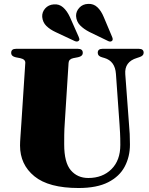

<svg xmlns="http://www.w3.org/2000/svg" viewBox="-20 -951 766 987"><path d="M594.5 -311 576 -571Q571.5 -637 516.5 -653L504.5 -656.5Q482.5 -662.5 482.5 -679.5Q482.5 -700 506 -700H694.5Q718.5 -700 718.5 -679.5Q718.5 -664 696 -657L684 -653Q619 -633.5 624 -569.5L643 -314.5Q645.5 -288 646.8 -262Q648 -236 648 -208Q648 -145.5 621.2 -94.8Q594.5 -44 536.2 -14.2Q478 15.5 384 15.5Q230.5 15.5 156.8 -44.8Q83 -105 83 -203Q83 -219.5 85.2 -249.8Q87.5 -280 90 -320.5L110 -627Q111.5 -646 84 -652L61 -656.5Q37.5 -661.5 37.5 -679.5Q37.5 -700 62 -700H381Q405.5 -700 405.5 -679.5Q405.5 -662 382 -657L356.5 -652Q333.5 -647 332.5 -627.5L313 -320.5Q310.5 -286 310.2 -257Q310 -228 310 -208.5Q310 -115.5 344 -75.8Q378 -36 434 -36Q507 -36 552.8 -81.2Q598.5 -126.5 598.5 -206Q598.5 -243 597.2 -266.5Q596 -290 594.5 -311ZM513.5 -863 556.5 -761Q562.5 -747 556 -741Q547.5 -733.5 534 -741L439 -787Q410 -802 391.5 -821Q373 -840 371 -868.5Q370.5 -892.5 387.8 -911.2Q405 -930 433 -931Q460.5 -932.5 480.2 -914.2Q500 -896 513.5 -863ZM339.5 -863 384.5 -761.5Q387 -756 388 -750.8Q389 -745.5 385 -741.5Q377 -734 363 -740.5L267 -785.5Q237.5 -799 218.5 -817.5Q199.5 -836 197 -864Q195.5 -888.5 212.2 -907.5Q229 -926.5 256.5 -928.5Q284 -931 304.2 -913.2Q324.5 -895.5 339.5 -863Z"/></svg>

Font: Fraunces 72pt Black
Style: Regular
Weight: 900
Version: Version 1.000;[0bf87f6ff]